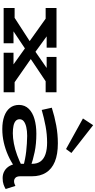

<svg xmlns="http://www.w3.org/2000/svg" viewBox="411 -1250 851 1714"><g transform="rotate(90 837.0 -392.5)"><path d="M94 -68 400 -266H417L615 -403H748L454 -206H437L231 -68ZM51 1V-97H181L184 -87H366V1ZM450 1V-87H665L669 -97H803V1ZM51 -374V-471H405V-383H189L185 -374ZM581 -68 385 -208H379L107 -402H278L468 -264H474L755 -68ZM488 -383V-471H803V-374H672L670 -383Z M1569 10Q1533 10 1504.5 -7Q1476 -24 1459 -55.5Q1442 -87 1442 -129V-252Q1442 -300 1419.5 -329.5Q1397 -359 1354.5 -373Q1312 -387 1252 -387Q1179 -387 1106.5 -373.5Q1034 -360 961 -339L941 -429Q1020 -454 1099 -468.5Q1178 -483 1259 -483Q1358 -483 1423 -456Q1488 -429 1520.5 -377.5Q1553 -326 1553 -253V-149Q1553 -118 1566 -105Q1579 -92 1597 -92Q1610 -92 1620.5 -96Q1631 -100 1639 -104L1667 -17Q1651 -7 1627 1.5Q1603 10 1569 10ZM1132 13Q1067 13 1018.5 -4Q970 -21 943 -54.5Q916 -88 916 -137Q917 -189 951 -223.5Q985 -258 1043 -274.5Q1101 -291 1173 -291Q1264 -291 1336 -276Q1408 -261 1470 -239V-173Q1398 -193 1330 -200.5Q1262 -208 1193 -209Q1147 -209 1113.5 -201Q1080 -193 1062 -178.5Q1044 -164 1044 -141Q1044 -120 1059 -106.5Q1074 -93 1102.5 -87Q1131 -81 1169 -81Q1211 -81 1261 -90.5Q1311 -100 1364.5 -119.5Q1418 -139 1470 -166L1468 -96Q1421 -63 1366 -38.5Q1311 -14 1252 -0.5Q1193 13 1132 13ZM1310 -556 1037 -707 1097 -798 1345 -604Z"/></g></svg>

Font: BioRhyme SemiExpanded SemiBold
Style: Regular
Weight: 600
Width: 6
Designer: Aoife Mooney
Foundry: Aoife Mooney Type
Version: Version 1.600;gftools[0.9.33]